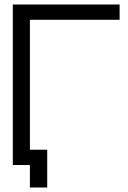

<svg xmlns="http://www.w3.org/2000/svg" viewBox="-20 -734 570 854"><path d="M113 0V100H190V-68H113V-646H512V-714H37V0Z"/></svg>

Font: Non Bureau Light
Style: Regular
Weight: 300
Designer: Jona Saucedo
Foundry: Non Foundry
Version: Version 1.000;FEAKit 1.0